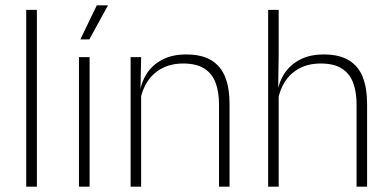

<svg xmlns="http://www.w3.org/2000/svg" viewBox="-20 -701 1468 721"><path d="M78.5 0V-664H118.5V0Z M276.5 0V-486.5H316.5V0ZM343.5 -681H385.5L315.5 -553H282V-553.5Z M802.5 0V-308Q802.5 -356 789.5 -390.5Q776.5 -425 747 -443.8Q717.5 -462.5 668 -462.5Q622.5 -462.5 588.5 -444.5Q554.5 -426.5 534 -395.2Q513.5 -364 506.5 -324L495.5 -356H505.5Q511 -394 532 -426Q553 -458 590 -477.2Q627 -496.5 679 -496.5Q738.5 -496.5 774.2 -474.2Q810 -452 826 -410.8Q842 -369.5 842 -311.5V0ZM470.5 0V-486.5H510L507.5 -362.5L510 -361V0Z M1319 0V-308Q1319 -356 1306 -390.5Q1293 -425 1263.5 -443.8Q1234 -462.5 1184.5 -462.5Q1138.5 -462.5 1104.8 -444.5Q1071 -426.5 1050.8 -395.5Q1030.5 -364.5 1023.5 -324L1010 -356H1022Q1027.5 -394 1048.8 -426Q1070 -458 1106.8 -477.2Q1143.5 -496.5 1195.5 -496.5Q1255 -496.5 1290.8 -474.2Q1326.5 -452 1342.5 -410.8Q1358.5 -369.5 1358.5 -311.5V0ZM987 0V-664H1026.5V-498.5L1024.5 -359L1026.5 -355V0Z"/></svg>

Font: Anek Odia ExtraLight
Style: Regular
Weight: 250
Designer: Yesha Goshar & Mahesh Sahu (Odia), Yesha Goshar (Latin)
Foundry: Ek Type
Version: Version 1.003